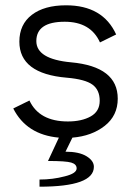

<svg xmlns="http://www.w3.org/2000/svg" viewBox="-20 -504 504 724"><path d="M424 -132Q424 -68 375 -29.5Q326 9 253 15L227 68Q278 68 306 85Q334 102 334 125Q334 200 129 200V173Q179 173 224 161Q269 150 269 131Q269 115 248.5 109Q228 103 161 103L202 15Q80 4 30 -95L91 -125Q128 -46 236 -46Q288 -46 322 -65Q356 -84 356 -124Q356 -165 328.5 -185Q301 -205 232 -211Q53 -226 53 -347Q53 -412 100 -448Q147 -484 229 -484Q368 -484 418 -374L357 -344Q322 -422 224 -422Q117 -422 117 -349Q117 -281 248 -269Q424 -253 424 -132Z"/></svg>

Font: Didact Gothic
Style: Regular
Weight: 400
Designer: Daniel Johnson
Foundry: Daniel Johnson
Version: Version 2.101;PS 002.101;hotconv 1.0.88;makeotf.lib2.5.64775